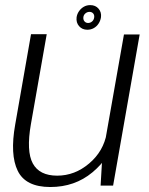

<svg xmlns="http://www.w3.org/2000/svg" viewBox="-20 -727 583 752"><path d="M374 0H423L527 -592H465.5L380.5 -110ZM163 -593H101.5L39.5 -239Q18.5 -121 49.5 -57.8Q80.5 5.5 177 5.5Q273 5.5 342 -52Q411 -109.5 423 -179L398 -205.5Q385.5 -134.5 329.2 -86.8Q273 -39 204 -39Q134.5 -39 108.5 -86.8Q82.5 -134.5 101 -240.5ZM322 -610.5Q336 -610.5 347.5 -617Q359 -623.5 366.2 -634.8Q373.5 -646 375.5 -659.5Q378 -679 366 -693Q354 -707 333.5 -707Q319.5 -707 308.2 -700.5Q297 -694 289.5 -683.2Q282 -672.5 280 -659.5Q277.5 -638.5 289.8 -624.5Q302 -610.5 322 -610.5ZM325 -637Q316.5 -637 311 -643.2Q305.5 -649.5 306.5 -659.5Q307.5 -668.5 314.5 -674.5Q321.5 -680.5 330.5 -680.5Q339.5 -680.5 344.8 -674.5Q350 -668.5 349 -659.5Q348 -649.5 341 -643.2Q334 -637 325 -637Z"/></svg>

Font: Anybody UltraCondensed Thin Light
Style: Italic
Weight: 300
Italic angle: -10°
Version: Version 1.111